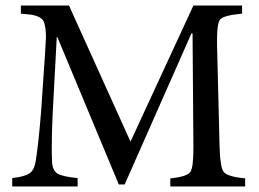

<svg xmlns="http://www.w3.org/2000/svg" viewBox="-20 -670 930 690"><path d="M861 0H592V-29Q652 -35 664 -52Q675 -68 675 -135Q675 -141 675 -147L672 -550H668L428 -7H407L186 -537H184L169 -256Q166 -190 166 -142Q166 -114 167 -91Q168 -57 187 -46Q206 -35 259 -30V0H24V-30Q68 -35 86 -47Q103 -59 108 -89Q118 -148 128 -273L142 -479Q144 -514 145 -533Q145 -538 145 -542Q145 -557 143 -570Q140 -588 136 -595Q132 -602 120 -609Q107 -615 94 -617L55 -621V-650H228L449 -161L675 -650H850V-621Q784 -615 771 -600Q760 -586 760 -529Q760 -520 760 -510L769 -147Q771 -68 784 -52Q797 -35 861 -29Z"/></svg>

Font: Shafarik
Style: Regular
Weight: 400
Version: Version 1.001; ttfautohint (v1.8.4.7-5d5b)